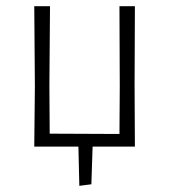

<svg xmlns="http://www.w3.org/2000/svg" viewBox="-20 -475 549 622"><path d="M91 0 93 -195 91 -455H142L140 -198L141 -42L367 -41L368 -195L367 -455H417L416 -198L417 0H280L276 122L237 127L234 0Z"/></svg>

Font: Alegreya Sans SC Light
Style: Regular
Weight: 300
Designer: Juan Pablo del Peral
Foundry: Huerta Tipografica
Version: Version 2.007